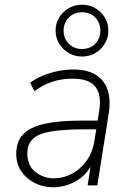

<svg xmlns="http://www.w3.org/2000/svg" viewBox="-20 -787 554 815"><path d="M205 8Q165 8 129 -9.5Q93 -27 71 -59Q49 -91 49 -134Q49 -185 77.5 -216Q106 -247 167 -261Q228 -275 324 -275H405L399 -238H340Q247 -238 194 -228.5Q141 -219 118.5 -196.5Q96 -174 96 -136Q96 -84 130.5 -57Q165 -30 208 -30Q248 -30 284.5 -49Q321 -68 347 -104Q373 -140 381 -191L401 -315Q412 -383 385.5 -418Q359 -453 289 -453Q243 -453 203.5 -440.5Q164 -428 126 -400L108 -436Q131 -453 161 -465.5Q191 -478 224.5 -485Q258 -492 291 -492Q350 -492 386.5 -469.5Q423 -447 437 -404.5Q451 -362 441 -302L393 0H352L370 -116H380Q367 -74 339.5 -46.5Q312 -19 276.5 -5.5Q241 8 205 8ZM328 -547Q297 -547 271.5 -562Q246 -577 231 -602Q216 -627 216 -657Q216 -688 231 -712.5Q246 -737 271.5 -752Q297 -767 328 -767Q360 -767 385 -752Q410 -737 425 -712.5Q440 -688 440 -657Q440 -627 425 -602Q410 -577 385 -562Q360 -547 328 -547ZM328 -579Q363 -579 384.5 -601.5Q406 -624 406 -657Q406 -690 384.5 -712.5Q363 -735 328 -735Q294 -735 272 -712.5Q250 -690 250 -657Q250 -624 272 -601.5Q294 -579 328 -579Z"/></svg>

Font: Nunito Sans 12pt ExtraLight 12pt ExtraLight
Style: Italic
Weight: 250
Italic angle: -9°
Version: Version 3.101;gftools[0.9.27]